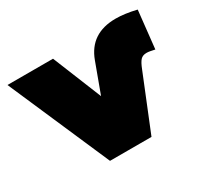

<svg xmlns="http://www.w3.org/2000/svg" viewBox="-123 -731 953 898"><g transform="rotate(-30 353.0 -281.5)"><path d="M459 0H235L-3 -547H243L350 -283L409 -443Q453 -563 590 -563Q638 -563 701 -548L679 -345Q665 -348 654.5 -350Q644 -352 635 -352Q614 -352 602.5 -339.5Q591 -327 579 -296Z"/></g></svg>

Font: Montserrat-Alt1 Black
Style: Regular
Weight: 900
Designer: Differentunic
Foundry: Differentunic
Version: Version 7.222